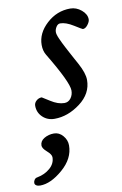

<svg xmlns="http://www.w3.org/2000/svg" viewBox="-136 -478 512 805"><g transform="rotate(-10 120.0 -75.5)"><path d="M117 134Q117 190 65.5 234.5Q14 279 -31 279Q-41 279 -47.5 275Q-54 271 -54 264Q-54 257 -49.5 250.5Q-45 244 -37 243Q-5 237 17.5 217.5Q40 198 40 171Q40 159 21.5 143Q3 127 3 115Q3 96 21.5 85Q40 74 63 74Q85 74 101 92.5Q117 111 117 134ZM221 -430Q247 -430 268.5 -412Q290 -394 290 -372Q290 -362 280 -349Q270 -336 259 -336Q257 -336 225 -356Q193 -376 169 -376Q159 -376 152 -365Q145 -354 145 -343Q145 -338 147 -331Q149 -324 153.5 -314Q158 -304 162.5 -294.5Q167 -285 174.5 -271Q182 -257 187 -247.5Q192 -238 201 -221.5Q210 -205 215 -196Q239 -152 239 -123Q239 -65 186.5 -25.5Q134 14 77 14Q47 14 26.5 -5.5Q6 -25 6 -54Q6 -66 16 -75Q26 -84 39 -84L71 -64Q102 -44 129 -44Q146 -44 156.5 -58Q167 -72 167 -91Q167 -126 88 -257Q77 -275 77 -300Q77 -350 120.5 -390Q164 -430 221 -430Z"/></g></svg>

Font: EB Garamond 08
Style: Italic
Weight: 400
Italic angle: -14°
Version: Version 0.016